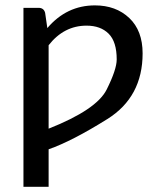

<svg xmlns="http://www.w3.org/2000/svg" viewBox="-20 -537 596 727"><path d="M307.6 -439.9Q222.2 -439.9 164.1 -365.7V-49.8Q345.7 -121.6 383.8 -197.8Q421.9 -273.9 421.9 -312Q421.9 -378.9 391.4 -409.4Q360.8 -439.9 307.6 -439.9ZM339.4 -516.6Q418.9 -516.6 469.5 -468.8Q520 -420.9 520 -335Q520 -169.9 386.7 -86.4Q253.4 -2.9 164.1 28.3V170.4H68.8V-507.3H126Q146 -507.3 150.9 -488.3L159.2 -430.7Q232.4 -516.6 339.4 -516.6Z"/></svg>

Font: Lato-Medium
Style: Regular
Weight: 500
Designer: Lukasz Dziedzic
Foundry: tyPoland Lukasz Dziedzic
Version: Version 2.006; 2014-01-15